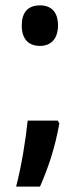

<svg xmlns="http://www.w3.org/2000/svg" viewBox="-20 -630 302 715"><path d="M129 -459C169 -459 196 -485 196 -535C196 -583 173 -610 129 -610C83 -610 61 -583 61 -535C61 -486 85 -459 129 -459ZM195 -181H83C76 -111 60 -11 40 65H129C160 -7 184 -76 201 -170Z"/></svg>

Font: Noto Sans Malayalam UI ExtraCondensed SemiBold
Style: Regular
Weight: 600
Width: 2
Designer: Jelle Bosma - Monotype Design Team
Foundry: Monotype Imaging Inc.
Version: Version 2.104